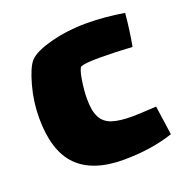

<svg xmlns="http://www.w3.org/2000/svg" viewBox="-95 -556 633 656"><g transform="rotate(-20 222.0 -228.0)"><path d="M428 -14Q347 13 247 13Q135 13 79.5 -43.5Q24 -100 24 -220Q24 -279 40 -336.5Q56 -394 74 -414Q95 -437 156.5 -453Q218 -469 284 -469Q353 -469 423 -457Q421 -432 416.5 -398.5Q412 -365 407 -339Q345 -343 290 -343Q236 -343 221 -337Q213 -334 206.5 -296Q200 -258 200 -225Q200 -181 212.5 -157.5Q225 -134 252 -125Q279 -116 325 -116Q345 -116 413 -120Z"/></g></svg>

Font: Lalezar
Style: Regular
Weight: 400
Designer: Borna Izadpanah
Foundry: Borna Izadpanah
Version: Version 1.004